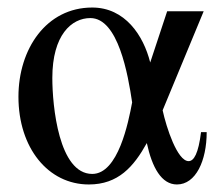

<svg xmlns="http://www.w3.org/2000/svg" viewBox="-20 -480 583 510"><path d="M514 -129C507 -72 495 -52 481 -52C451 -52 422 -141 412 -187L521 -450H424L379 -314C361 -386 312 -460 225 -460C103 -460 29 -350 29 -223C29 -87 108 10 216 10C294 10 335 -37 370 -100C384 -35 409 10 450 10C500 10 529 -53 529 -129ZM331 -208C321 -155 294 -18 225 -18C136 -18 119 -199 119 -273C119 -387 170 -432 220 -432C294 -432 320 -282 331 -208Z"/></svg>

Font: STIXGeneral
Style: Regular
Weight: 400
Designer: MicroPress Inc., with final additions and corrections provided by Coen Hoffman, Elsevier (retired)
Version: Version 1.1.0